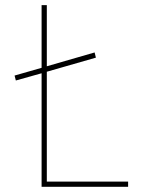

<svg xmlns="http://www.w3.org/2000/svg" viewBox="-20 -719 543 739"><path d="M473.1 -20V0H140.1V-437L41 -409.2L36.1 -428.2L140.1 -458V-699.2H160.2V-463.9L344.2 -517.1L349.1 -497.1L160.2 -442.9V-20Z"/></svg>

Font: Montserrat-Hairline
Style: Regular
Weight: 250
Designer: Julieta Ulanovsky
Foundry: Julieta Ulanovsky
Version: Version 1.000;PS 002.000;hotconv 1.0.70;makeotf.lib2.5.58329